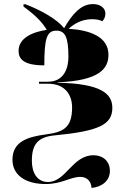

<svg xmlns="http://www.w3.org/2000/svg" viewBox="-20 -690 598 940"><path d="M428 230C475 226 518 198 518 147C518 99 484 70 438 70C334 70 303 201 215 201C162 201 136 156 136 97C136 16 166 -19 246 -27C465 -48 530 -80 530 -162C530 -230 477 -281 262 -285V-287C470 -295 511 -356 511 -422C511 -510 420 -543 316 -549C339 -570 376 -596 431 -596C450 -596 467 -593 481 -586C488 -593 496 -606 496 -623C496 -652 470 -670 435 -670C377 -670 334 -622 294 -552C259 -596 181 -640 105 -669H95V-658C157 -613 187 -580 209 -544C137 -533 71 -503 71 -441C71 -402 94 -370 197 -370C197 -499 208 -540 256 -540C298 -540 315 -509 315 -412C315 -359 295 -290 215 -290H171V-280H216C299 -280 333 -225 333 -164C333 -63 288 -43 205 -32C115 -20 41 3 41 92C41 166 103 211 204 211C282 211 325 176 373 176C409 176 427 201 428 230Z"/></svg>

Font: Noto Serif Display Black
Style: Regular
Weight: 900
Designer: Monotype Design Team
Foundry: Monotype Imaging Inc.
Version: Version 2.009